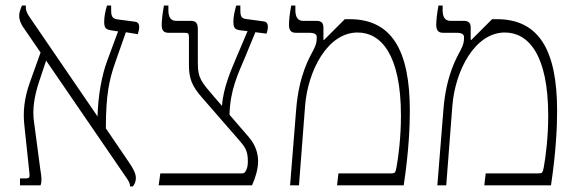

<svg xmlns="http://www.w3.org/2000/svg" viewBox="-20 -667 2077 691"><path d="M52 0H126C131 -15 130 -28 125 -58L103 -224C95 -272 104 -322 120 -371L146 -449L431 -33C442 -17 448 -9 448 4H458C464 -3 469 -13 469 -26C469 -42 460 -60 444 -83L361 -205C361 -326 373 -380 395 -443L433 -551L476 -544C479 -554 481 -562 481 -570C481 -581 476 -588 465 -589L404 -597C385 -600 380 -606 380 -632V-647H365C358 -624 355 -605 355 -588C355 -567 361 -561 379 -558L405 -554L365 -446C347 -397 333 -325 331 -248L89 -602C79 -616 73 -627 73 -641V-647H59C54 -635 49 -623 49 -610C49 -598 53 -583 67 -564L126 -478L87 -369C67 -313 62 -263 68 -213L86 -43C88 -29 85 -25 73 -25H52Z M551 0H887C898 -24 909 -57 909 -88C908 -115 901 -144 875 -174L806 -254C808 -343 837 -402 862 -461L899 -551L939 -546C942 -552 944 -563 944 -571C944 -581 940 -589 929 -590L870 -598C849 -600 845 -606 845 -632V-647H830C823 -621 820 -605 820 -589C820 -566 826 -561 844 -558L871 -555L832 -463C812 -416 783 -350 779 -286L751 -318C705 -372 692 -385 692 -439V-562C692 -582 686 -592 667 -592H613C595 -592 586 -605 586 -630V-647H570C565 -620 562 -593 562 -579C562 -558 568 -549 587 -549H646C658 -549 660 -545 660 -533V-433C660 -384 671 -357 707 -316L841 -162C861 -139 872 -125 872 -87C872 -76 871 -64 866 -55C863 -48 860 -43 851 -43H557Z M1024 0H1056L1078 -286C1088 -413 1159 -550 1267 -550C1351 -550 1423 -471 1423 -251C1423 -174 1414 -103 1407 -65C1403 -45 1402 -43 1387 -43H1198L1193 0H1433C1452 -127 1455 -217 1455 -268C1455 -489 1388 -598 1238 -598H1221L1146 -523L1144 -524V-567C1144 -583 1138 -592 1119 -592H1071C1052 -592 1043 -605 1043 -631V-647H1028C1023 -620 1020 -594 1020 -579C1020 -559 1026 -549 1045 -549H1092C1112 -549 1120 -544 1120 -533C1120 -516 1118 -507 1109 -489C1095 -462 1056 -399 1046 -274Z M1554 0H1586L1608 -286C1618 -413 1689 -550 1797 -550C1881 -550 1953 -471 1953 -251C1953 -174 1944 -103 1937 -65C1933 -45 1932 -43 1917 -43H1728L1723 0H1963C1982 -127 1985 -217 1985 -268C1985 -489 1918 -598 1768 -598H1751L1676 -523L1674 -524V-567C1674 -583 1668 -592 1649 -592H1601C1582 -592 1573 -605 1573 -631V-647H1558C1553 -620 1550 -594 1550 -579C1550 -559 1556 -549 1575 -549H1622C1642 -549 1650 -544 1650 -533C1650 -516 1648 -507 1639 -489C1625 -462 1586 -399 1576 -274Z"/></svg>

Font: Noto Serif Hebrew SemiCondensed ExtraLight
Style: Regular
Weight: 200
Width: 4
Designer: Monotype Design Team
Foundry: Monotype Imaging Inc.
Version: Version 2.004